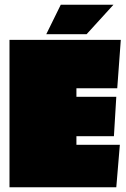

<svg xmlns="http://www.w3.org/2000/svg" viewBox="-20 -789 529 809"><path d="M470 0H20V-621H489L474 -417H302V-381H470L460 -215H302V-179H485ZM458 -769 345 -645H175L236 -769Z"/></svg>

Font: Passion One Black
Style: Regular
Weight: 900
Designer: Alejandro Lo Celso
Foundry: Fontstage
Version: Version 1.002